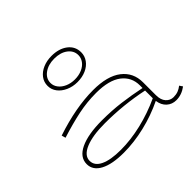

<svg xmlns="http://www.w3.org/2000/svg" viewBox="-191 -1159 1444 1444"><g transform="rotate(-45 531.0 -437.0)"><path d="M1045 -25Q994 13 937 13Q892 13 861 -15Q830 -43 823 -93Q718 -42 602 -14.5Q486 13 378 13Q254 13 186.5 -23Q119 -59 119 -124Q119 -197 202 -236.5Q285 -276 433 -276Q538 -276 631 -264Q724 -252 821 -232V-260Q821 -348 752.5 -400.5Q684 -453 547 -453Q452 -453 358 -433.5Q264 -414 147 -377L138 -409Q363 -484 547 -484Q698 -484 776 -423.5Q854 -363 854 -260V-123Q854 -72 878.5 -45Q903 -18 938 -18Q965 -18 986.5 -26Q1008 -34 1028 -50ZM821 -123V-205Q631 -245 433 -245Q302 -245 227 -213.5Q152 -182 152 -126Q152 -74 210.5 -46Q269 -18 378 -18Q482 -18 596.5 -45Q711 -72 821 -123ZM327 -748Q327 -789 351 -820.5Q375 -852 416 -869.5Q457 -887 507 -887Q586 -887 635.5 -849Q685 -811 685 -748Q685 -709 662 -677Q639 -645 598.5 -627Q558 -609 507 -609Q458 -609 416.5 -627.5Q375 -646 351 -677.5Q327 -709 327 -748ZM655 -748Q655 -796 614 -827Q573 -858 507 -858Q443 -858 400.5 -827Q358 -796 358 -748Q358 -718 377.5 -692.5Q397 -667 431 -652Q465 -637 507 -637Q550 -637 584 -652Q618 -667 636.5 -692.5Q655 -718 655 -748Z"/></g></svg>

Font: BioRhyme Expanded ExtraLight
Style: Regular
Weight: 275
Width: 7
Designer: Aoife Mooney
Foundry: Aoife Mooney Type
Version: Version 1.001